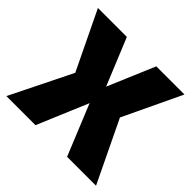

<svg xmlns="http://www.w3.org/2000/svg" viewBox="-149 -716 863 863"><g transform="rotate(45 283.0 -284.5)"><path d="M143 -292 9 -570H193L285 -346L380 -570H559L427 -292L568 1H384L285 -241L183 1H-2Z"/></g></svg>

Font: Lalezar
Style: Regular
Weight: 400
Designer: Borna Izadpanah
Foundry: Borna Izadpanah
Version: Version 1.004